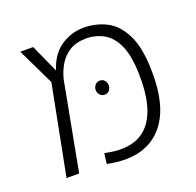

<svg xmlns="http://www.w3.org/2000/svg" viewBox="-104 -664 801 785"><g transform="rotate(-20 296.0 -271.5)"><path d="M61 0 137 -390 60 -550H116L171 -428Q192 -494 237.5 -524Q283 -554 336 -554Q389 -554 434 -531.5Q479 -509 507.5 -453Q536 -397 538 -299Q543 -123 463 -45Q383 33 235 2L241 -43Q368 -15 428.5 -81Q489 -147 485 -299Q483 -380 462 -425.5Q441 -471 406.5 -490Q372 -509 331 -509Q287 -509 258.5 -491Q230 -473 213 -444.5Q196 -416 188 -383L116 0ZM325 -328Q338 -328 345.5 -318.5Q353 -309 353 -298Q353 -285 345.5 -276Q338 -267 325 -267Q312 -267 304 -276Q296 -285 296 -298Q296 -309 304 -318.5Q312 -328 325 -328Z"/></g></svg>

Font: Assistant Light
Style: Regular
Weight: 300
Designer: Hebrew By Ben Nathan, Latin by Paul Hunt
Version: Version 3.000